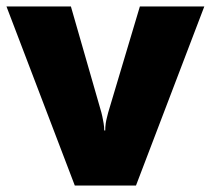

<svg xmlns="http://www.w3.org/2000/svg" viewBox="-20 -573 651 593"><path d="M211 0 0 -553H199L293 -226Q294 -223 296 -213.5Q298 -204 300 -192.5Q302 -181 302 -170H305Q305 -181 306.5 -191.5Q308 -202 310.5 -211Q313 -220 314 -225L412 -553H611L400 0Z"/></svg>

Font: Noto Sans Devanagari Black
Style: Regular
Weight: 900
Version: Version 2.003